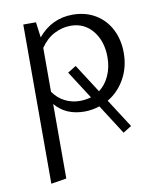

<svg xmlns="http://www.w3.org/2000/svg" viewBox="-81 -483 690 835"><g transform="rotate(-10 264.5 -65.0)"><path d="M382 -24 463 102 426 125 342 -6Q309 5 275 5Q193 5 146 -51V278L78 289V-414H134L143 -346Q204 -419 296 -419Q353 -419 396.5 -393Q440 -367 463.5 -321Q487 -275 487 -217Q487 -154 458.5 -103Q430 -52 382 -24ZM313 -51 234 -174 271 -197 352 -71Q381 -93 397.5 -129.5Q414 -166 414 -211Q414 -281 377 -327Q340 -373 279 -373Q242 -373 207 -355Q172 -337 146 -299V-105Q167 -75 197.5 -59.5Q228 -44 264 -44Q287 -44 313 -51Z"/></g></svg>

Font: Ysabeau
Style: Regular
Weight: 400
Designer: Christian Thalmann (Catharsis Fonts)
Version: Version 0.003